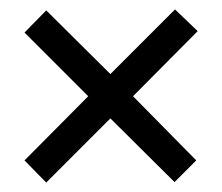

<svg xmlns="http://www.w3.org/2000/svg" viewBox="-20 -557 470 407"><path d="M351 -537 399 -491 262 -353 396 -217 350 -171 214 -306 78 -170 32 -217 167 -353 32 -488 78 -535 214 -400Z"/></svg>

Font: Noto Sans UI Condensed
Style: Italic
Weight: 400
Width: 3
Italic angle: -12°
Designer: Monotype Design Team
Foundry: Monotype Imaging Inc.
Version: Version 1.901